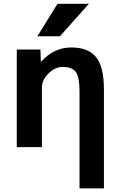

<svg xmlns="http://www.w3.org/2000/svg" viewBox="-20 -783 637 1022"><path d="M359.4 -530.3Q450.2 -530.3 491.7 -478.5Q533.2 -426.8 533.2 -306.6V219.7H403.3V-296.9Q403.3 -372.1 383.8 -399.4Q364.3 -426.8 314.5 -426.8Q273.4 -426.8 238.3 -392.1Q203.1 -357.4 203.1 -317.4V0H69.3V-519.5H195.3L197.3 -455.1H199.2Q267.6 -530.3 359.4 -530.3ZM286.1 -762.7H453.1L298.8 -589.8H178.7Z"/></svg>

Font: Mgen+ 1c bold
Style: Bold
Weight: 700
Designer: [Source Han Sans]
Ryoko NISHIZUKA  (kana & ideographs); Paul D. Hunt (Latin, Greek & Cyrillic); Wenlong ZHANG  (bopomofo
Version: Version 1.059.20150602